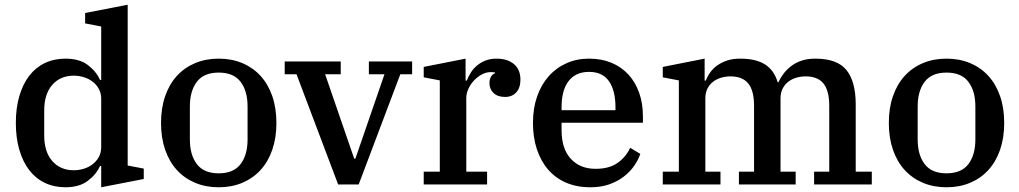

<svg xmlns="http://www.w3.org/2000/svg" viewBox="-20 -780 4309 812"><path d="M257 12Q209 12 170 -6.5Q131 -25 104 -60Q77 -95 62 -145.5Q47 -196 47 -260Q47 -324 62 -374.5Q77 -425 104 -460Q131 -495 170 -513.5Q209 -532 257 -532Q316 -532 351.5 -505Q387 -478 403 -442H408V-668L340 -681V-725L520 -760V-80L588 -67V-23L408 12V-78H403Q387 -42 351 -15Q315 12 257 12ZM292 -60Q314 -60 335 -66.5Q356 -73 372.5 -86Q389 -99 398.5 -117Q408 -135 408 -158V-362Q408 -385 398.5 -403Q389 -421 372.5 -434Q356 -447 335 -453.5Q314 -460 292 -460Q235 -460 201 -421Q167 -382 167 -313V-207Q167 -138 201 -99Q235 -60 292 -60Z M905 -47Q968 -47 997.5 -86Q1027 -125 1027 -190V-330Q1027 -395 997.5 -434Q968 -473 905 -473Q842 -473 812.5 -434Q783 -395 783 -330V-190Q783 -125 812.5 -86Q842 -47 905 -47ZM905 12Q850 12 805 -7Q760 -26 728 -61Q696 -96 678.5 -146.5Q661 -197 661 -260Q661 -323 678.5 -373.5Q696 -424 728 -459Q760 -494 805 -513Q850 -532 905 -532Q960 -532 1005 -513Q1050 -494 1082 -459Q1114 -424 1131.5 -373.5Q1149 -323 1149 -260Q1149 -197 1131.5 -146.5Q1114 -96 1082 -61Q1050 -26 1005 -7Q960 12 905 12Z M1234 -466H1184V-520H1421V-466H1355L1478 -109H1483L1606 -466H1540V-520H1723V-466H1673L1497 0H1410Z M1772 -54H1840V-440L1772 -453V-497L1949 -532V-439H1954Q1961 -457 1971.5 -473.5Q1982 -490 1997.5 -503Q2013 -516 2033.5 -524Q2054 -532 2080 -532Q2126 -532 2153.5 -509Q2181 -486 2181 -443Q2181 -409 2163.5 -389.5Q2146 -370 2116 -370Q2085 -370 2067.5 -386.5Q2050 -403 2050 -428Q2050 -445 2057 -456.5Q2064 -468 2074 -470V-473Q2071 -474 2067 -474.5Q2063 -475 2055 -475Q2036 -475 2017.5 -465Q1999 -455 1984.5 -439.5Q1970 -424 1961 -404.5Q1952 -385 1952 -366V-54H2040V0H1772Z M2477 12Q2419 12 2374 -7.5Q2329 -27 2298 -63Q2267 -99 2250.5 -149Q2234 -199 2234 -260Q2234 -322 2251.5 -372Q2269 -422 2300.5 -457.5Q2332 -493 2375.5 -512.5Q2419 -532 2471 -532Q2524 -532 2566 -514.5Q2608 -497 2637.5 -465Q2667 -433 2683 -388Q2699 -343 2699 -288V-261H2355V-229Q2355 -151 2394 -108.5Q2433 -66 2499 -66Q2557 -66 2592.5 -91.5Q2628 -117 2645 -155L2688 -129Q2679 -103 2661.5 -78Q2644 -53 2618 -33Q2592 -13 2557 -0.5Q2522 12 2477 12ZM2355 -314H2583V-325Q2583 -397 2555.5 -436.5Q2528 -476 2471 -476Q2415 -476 2385 -437.5Q2355 -399 2355 -327Z M2783 -54H2851V-440L2783 -453V-497L2960 -532V-439H2965Q2971 -456 2983 -473Q2995 -490 3013 -503Q3031 -516 3055 -524Q3079 -532 3110 -532Q3177 -532 3215.5 -507.5Q3254 -483 3269 -432H3272Q3280 -450 3293.5 -468Q3307 -486 3326 -500.5Q3345 -515 3370 -523.5Q3395 -532 3428 -532Q3521 -532 3560 -483.5Q3599 -435 3599 -338V-54H3667V0H3423V-54H3487V-332Q3487 -397 3462.5 -427Q3438 -457 3387 -457Q3367 -457 3348 -451.5Q3329 -446 3314 -434.5Q3299 -423 3290 -405.5Q3281 -388 3281 -364V-54H3345V0H3105V-54H3169V-332Q3169 -397 3144.5 -427Q3120 -457 3069 -457Q3049 -457 3030 -451.5Q3011 -446 2996 -434.5Q2981 -423 2972 -405.5Q2963 -388 2963 -364V-54H3027V0H2783Z M3983 -47Q4046 -47 4075.5 -86Q4105 -125 4105 -190V-330Q4105 -395 4075.5 -434Q4046 -473 3983 -473Q3920 -473 3890.5 -434Q3861 -395 3861 -330V-190Q3861 -125 3890.5 -86Q3920 -47 3983 -47ZM3983 12Q3928 12 3883 -7Q3838 -26 3806 -61Q3774 -96 3756.5 -146.5Q3739 -197 3739 -260Q3739 -323 3756.5 -373.5Q3774 -424 3806 -459Q3838 -494 3883 -513Q3928 -532 3983 -532Q4038 -532 4083 -513Q4128 -494 4160 -459Q4192 -424 4209.5 -373.5Q4227 -323 4227 -260Q4227 -197 4209.5 -146.5Q4192 -96 4160 -61Q4128 -26 4083 -7Q4038 12 3983 12Z"/></svg>

Font: IBM Plex Serif Medium
Style: Regular
Weight: 500
Designer: Mike Abbink, Paul van der Laan, Pieter van Rosmalen
Foundry: Bold Monday
Version: Version 2.5